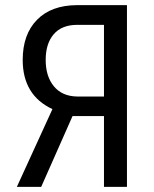

<svg xmlns="http://www.w3.org/2000/svg" viewBox="-20 -731 602 751"><path d="M386.7 0H476.6V-710.9H281.2C214.2 -710.6 162 -691.5 124.8 -653.6C87.5 -615.6 68.8 -563.3 68.8 -496.6C68.8 -404.5 107.6 -340.3 185.1 -304.2L45.9 0H141.1L263.7 -276.9H386.7ZM158.7 -496.6C158.7 -539.2 169.2 -572.8 190.2 -597.2C211.2 -621.6 241.9 -633.8 282.2 -633.8H386.7V-353.5H281.2C242.5 -354.2 212.4 -367.4 190.9 -393.3C169.4 -419.2 158.7 -453.6 158.7 -496.6Z"/></svg>

Font: Roboto Condensed
Style: Regular
Weight: 400
Designer: Google
Version: Version 2.134; 2016